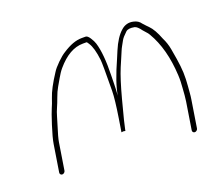

<svg xmlns="http://www.w3.org/2000/svg" viewBox="-85 -573 775 684"><g transform="rotate(-20 302.5 -231.5)"><path d="M314.5 -94H315.6L316.4 -99C318 -109 326.8 -144.3 342.9 -204.8C355.3 -251.4 366.7 -287.3 377.2 -312.5C381.3 -322.2 385.3 -331.5 389.2 -340.5C393.1 -349.5 396.5 -357.5 399.4 -364.5C402.2 -371.5 405.2 -377.7 408.3 -383C411.4 -388.3 414.6 -394.2 418 -400.5C421.4 -406.9 428.7 -415.3 440 -425.8C446.4 -431.7 457.2 -433.1 472.5 -430.1C478.9 -428.8 486.7 -422 495.7 -409.5L505.4 -398.5C509.1 -394.8 512.3 -390.7 514.9 -386C541.7 -340.6 556.9 -283.6 560.3 -215C560.7 -207 560.8 -199 560.5 -191C560.2 -183 559.7 -174.7 559 -166C558.3 -157.3 557.7 -149.2 557.2 -141.5C556.6 -133.8 555.8 -126.3 554.6 -119L538.1 -15C537.7 -12.3 538.3 -10 540 -8C541.7 -6 543.9 -5 546.5 -5C549.2 -5 551.7 -6 554 -8C556.3 -10 557.7 -12.3 558.1 -15L574.6 -119C575.8 -126.3 576.7 -134.2 577.3 -142.5C578 -150.8 578.7 -159.3 579.4 -168C580.1 -176.7 580.6 -185.2 580.9 -193.5C581.2 -201.8 581.2 -210.2 580.9 -218.5C580.5 -226.8 579.9 -235.3 578.9 -244C577.9 -252.7 576.7 -261.8 575.2 -271.5C573.8 -281.2 571.5 -294.3 568.5 -311C565.5 -327.7 560.4 -343 553.3 -357C543.5 -382.8 532.8 -401.5 521.2 -413C517.1 -417 510.8 -423.5 502.7 -432.6C496.6 -441.7 487.5 -447.5 475.5 -450C458.2 -454 442.8 -450 429.4 -438C413.5 -424.3 399.3 -402.5 386.7 -372.5C383.5 -364.8 379.9 -356.3 376 -347C351.9 -293.3 337.5 -251.3 332.8 -221C334.1 -239 334.8 -253 334.9 -263C335 -273 335.2 -284.7 335.6 -298C337 -351.2 333.3 -392.4 324.4 -421.5C322.2 -428.5 318.4 -436.3 312.7 -445C307.1 -453.7 301.8 -458 296.8 -458H282.5C259.6 -458 236.6 -449.2 209.3 -431.5C200.9 -426.5 190.7 -418.1 178.7 -406.4C166.8 -394.7 158.2 -384.6 153 -376C131.2 -342.8 116.6 -315.3 109.5 -293.5C105 -279.8 100.7 -268.5 96.6 -259.5C92.5 -250.5 85.9 -231.7 76.7 -203.2C67.5 -174.6 61.7 -152.6 59.2 -137L43 -35C42.6 -32.3 43.2 -30 44.9 -28C46.6 -26 48.8 -25 51.5 -25C54.1 -25 56.6 -26 58.9 -28C61.2 -30 62.6 -32.3 63 -35L79.2 -137C81 -148.5 86.2 -167.6 94.8 -194.5C98.1 -204.8 101.3 -215.3 104.3 -226C107.3 -236.7 110.9 -246.5 115 -255.5C119.1 -264.5 123.5 -275.7 128.3 -289C133 -302.3 138.3 -313.9 144.1 -323.8C149.8 -333.7 155 -342.6 159.5 -350.5C162.7 -356.2 166.1 -361.7 169.6 -367C173.1 -372.3 176.7 -377.2 180.4 -381.5C212.5 -419.2 245.2 -438 279.4 -438H293.6C295 -437.3 297.3 -434.3 300.4 -429C309.2 -415.8 315.5 -393.4 319.2 -361.7C320.4 -352.2 320.6 -312.8 319.8 -243.5C319.6 -223.2 315.8 -190 308.6 -144L300.6 -94L307.5 -95Z"/></g></svg>

Font: Proton
Style: RgCndIt
Weight: 500
Version: Version 1.017